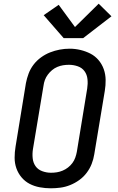

<svg xmlns="http://www.w3.org/2000/svg" viewBox="-20 -1009 640 1037"><path d="M254 8Q224 8 194.5 2.5Q165 -3 140 -16Q115 -29 96.5 -51Q78 -73 68.5 -100Q59 -127 59 -157Q59 -187 64 -217L120 -560Q125 -586 134.5 -611.5Q144 -637 161 -659.5Q178 -682 201.5 -699Q225 -716 250.5 -726Q276 -736 302.5 -741Q329 -746 356 -746Q386 -746 415 -739Q444 -732 469 -719Q494 -706 512.5 -684Q531 -662 540.5 -635Q550 -608 550.5 -578Q551 -548 546 -518L489 -175Q485 -149 475 -123.5Q465 -98 448 -75.5Q431 -53 408 -36.5Q385 -20 359 -9.5Q333 1 306.5 4.5Q280 8 254 8ZM255 -76Q255 -76 255.5 -76Q256 -76 256 -76Q272 -76 287.5 -78.5Q303 -81 318.5 -87.5Q334 -94 347.5 -104.5Q361 -115 371 -128.5Q381 -142 386.5 -157.5Q392 -173 395 -189L451 -531Q455 -556 452.5 -581Q450 -606 436.5 -624.5Q423 -643 400 -651Q377 -659 352 -659Q336 -659 320.5 -656.5Q305 -654 289.5 -647.5Q274 -641 261 -630Q248 -619 238 -605.5Q228 -592 222.5 -577Q217 -562 215 -546L158 -204Q154 -179 156.5 -154.5Q159 -130 172 -111.5Q185 -93 208 -84.5Q231 -76 255 -76ZM324 -803 216 -927 297 -983 385 -863 513 -989 582 -921 429 -803Z"/></svg>

Font: Iosevka Curly Slab MdExObl
Style: Regular
Weight: 500
Width: 7
Italic angle: -9°
Monospace: yes
Designer: Belleve Invis
Foundry: Belleve Invis
Version: Version 11.1.0; ttfautohint (v1.8.3)